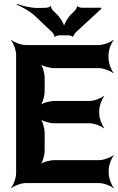

<svg xmlns="http://www.w3.org/2000/svg" viewBox="-20 -943 606 989"><path d="M491 -358V-373C491 -397 505 -434 517 -447L515 -449C502 -437 465 -423 441 -423H260C236 -423 196 -412 184 -399L186 -397C199 -409 210 -449 210 -473V-542C210 -566 199 -606 186 -618L184 -616C196 -603 236 -592 260 -592H489C513 -592 550 -578 563 -566L565 -568C553 -581 539 -618 539 -642V-661C539 -685 553 -722 565 -735L563 -737C550 -725 513 -711 489 -711H113C89 -711 52 -725 39 -737L37 -735C49 -722 63 -685 63 -661V-50C63 -26 49 11 37 24L39 26C52 14 89 0 113 0H490C514 0 551 14 564 26L566 24C554 11 540 -26 540 -50V-68C540 -92 554 -129 566 -142L564 -144C551 -132 514 -118 490 -118H260C236 -118 196 -107 184 -94L186 -92C199 -104 210 -144 210 -168V-258C210 -282 199 -322 186 -334L184 -332C196 -319 236 -308 260 -308H441C465 -308 502 -294 515 -282L517 -284C505 -297 491 -334 491 -358ZM275 -867 253 -889C249 -892 241 -906 243 -910L239 -911C238 -907 223 -903 217 -903L178 -902C141 -901 93 -913 67 -923L66 -919C91 -909 135 -885 161 -860L251 -775C254 -771 262 -758 260 -755L264 -753C265 -757 280 -761 285 -761H334C339 -761 353 -757 355 -754L358 -755C357 -758 365 -771 368 -774L502 -898V-903H401C396 -903 381 -907 380 -911L376 -909C378 -906 370 -892 366 -889L345 -868C329 -852 308 -817 308 -800H312C312 -817 291 -852 275 -867Z"/></svg>

Font: Asimov
Style: Edge
Weight: 500
Designer: Google
Version: Version 2.000980: 2014